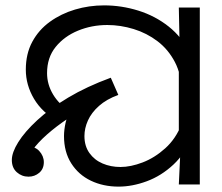

<svg xmlns="http://www.w3.org/2000/svg" viewBox="-20 -686 825 714"><path d="M421 8Q364 8 318 -14Q272 -36 245 -78.5Q218 -121 218 -180Q218 -203 224 -230Q230 -257 247.5 -285.5Q265 -314 299 -340Q333 -366 388 -386L409 -336Q366 -321 320 -297Q274 -273 231.5 -244.5Q189 -216 155 -186Q121 -156 101 -128Q81 -100 81 -78L67 -144Q108 -144 125.5 -125Q143 -106 143 -83Q143 -58 126 -43.5Q109 -29 86 -29Q61 -29 42.5 -45.5Q24 -62 24 -91Q24 -119 48 -157.5Q72 -196 118.5 -239Q165 -282 233.5 -323Q302 -364 392 -397L420 -333Q376 -317 348 -292Q320 -267 307 -238Q294 -209 294 -180Q294 -143 312.5 -117Q331 -91 361.5 -78Q392 -65 428 -65Q466 -65 510.5 -82Q555 -99 594.5 -134.5Q634 -170 655 -224L694 -180Q670 -116 625 -74Q580 -32 526 -12Q472 8 421 8ZM197 -234Q137 -267 106.5 -318.5Q76 -370 76 -427Q76 -486 100 -530.5Q124 -575 165.5 -605Q207 -635 259 -650.5Q311 -666 367 -666Q432 -666 494.5 -646.5Q557 -627 607 -587.5Q657 -548 686.5 -488Q716 -428 716 -347L655 -345Q655 -408 630.5 -455Q606 -502 566 -532.5Q526 -563 477 -578Q428 -593 379 -593Q321 -593 270 -572Q219 -551 187 -511.5Q155 -472 155 -414Q155 -372 177.5 -334.5Q200 -297 240 -273L197 -234ZM650 -106 645 -144V-471L648 -511L645 -658H723V0H645Z"/></svg>

Font: loriya25
Style: Book
Weight: 400
Designer: Jelle Bosma - Monotype Design Team
Foundry: Monotype Imaging Inc.
Version: Version 2.003